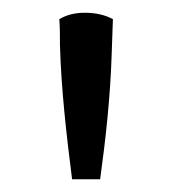

<svg xmlns="http://www.w3.org/2000/svg" viewBox="-20 -750 280 301"><path d="M157 -720 155 -663C153 -600 146 -534 137 -469H93C84 -540 76 -610 74 -679C74 -692 74 -707 73 -720C85 -727 98 -730 113 -730C129 -730 144 -727 157 -720Z"/></svg>

Font: Repo Regular
Style: Regular
Weight: 400
Designer: Stefan Peev
Foundry: Context Ltd
Version: Version 1.502